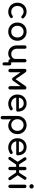

<svg xmlns="http://www.w3.org/2000/svg" viewBox="2367 -3175 1042 5816"><g transform="rotate(90 2888.0 -267.0)"><path d="M338 4Q258 4 195.5 -32.5Q133 -69 97.5 -131.5Q62 -194 62 -273Q62 -354 97 -417Q132 -480 193 -515.5Q254 -551 333 -551Q392 -551 441 -528.5Q490 -506 529 -461Q543 -445 539 -428Q535 -411 517 -398Q503 -388 486 -391.5Q469 -395 455 -409Q406 -461 333 -461Q282 -461 243 -437.5Q204 -414 182 -372Q160 -330 160 -273Q160 -219 182.5 -177Q205 -135 245 -110.5Q285 -86 338 -86Q373 -86 399.5 -94.5Q426 -103 448 -121Q464 -134 481 -135.5Q498 -137 511 -126Q528 -112 530 -94.5Q532 -77 518 -63Q446 4 338 4Z M939 4Q858 4 796 -31.5Q734 -67 698.5 -129.5Q663 -192 663 -273Q663 -355 698.5 -417.5Q734 -480 796 -515.5Q858 -551 939 -551Q1019 -551 1081 -515.5Q1143 -480 1178.5 -417.5Q1214 -355 1214 -273Q1214 -192 1179 -129.5Q1144 -67 1082 -31.5Q1020 4 939 4ZM939 -86Q991 -86 1031 -110Q1071 -134 1093.5 -176Q1116 -218 1116 -273Q1116 -328 1093.5 -370.5Q1071 -413 1031 -437Q991 -461 939 -461Q887 -461 847 -437Q807 -413 784 -370.5Q761 -328 761 -273Q761 -218 784 -176Q807 -134 847 -110Q887 -86 939 -86Z M1596 5Q1526 5 1471.5 -28Q1417 -61 1386 -118.5Q1355 -176 1355 -251V-497Q1355 -520 1369.5 -534Q1384 -548 1406 -548Q1429 -548 1443 -534Q1457 -520 1457 -497V-251Q1457 -203 1477.5 -166Q1498 -129 1534 -108Q1570 -87 1616 -87Q1660 -87 1694 -103.5Q1728 -120 1747 -149Q1766 -178 1766 -215H1819Q1819 -151 1790.5 -101Q1762 -51 1712 -23Q1662 5 1596 5ZM1917 178Q1896 178 1882 163Q1868 148 1868 126V0H1853Q1808 0 1787 -21Q1766 -42 1766 -87V-497Q1766 -520 1780.5 -534Q1795 -548 1817 -548Q1840 -548 1854 -534Q1868 -520 1868 -497V-86H1910Q1933 -86 1947.5 -71.5Q1962 -57 1962 -34V126Q1962 148 1949.5 163Q1937 178 1917 178Z M2118 0Q2096 0 2081.5 -14.5Q2067 -29 2067 -51V-496Q2067 -519 2081.5 -533Q2096 -547 2118 -547Q2150 -547 2172 -516L2379 -217L2586 -516Q2608 -547 2640 -547Q2663 -547 2677 -533Q2691 -519 2691 -496V-51Q2691 -29 2677 -14.5Q2663 0 2640 0Q2618 0 2603.5 -14.5Q2589 -29 2589 -51V-415L2615 -407L2431 -147Q2406 -112 2377 -112.5Q2348 -113 2324 -147L2143 -407L2169 -415V-51Q2169 -29 2155 -14.5Q2141 0 2118 0Z M3128 4Q3045 4 2980.5 -31.5Q2916 -67 2879.5 -129.5Q2843 -192 2843 -273Q2843 -355 2877.5 -417.5Q2912 -480 2973 -515.5Q3034 -551 3113 -551Q3191 -551 3247 -516.5Q3303 -482 3332.5 -421.5Q3362 -361 3362 -282Q3362 -263 3349 -250.5Q3336 -238 3316 -238H2913V-318H3313L3272 -290Q3271 -340 3252 -379.5Q3233 -419 3198 -442Q3163 -465 3113 -465Q3056 -465 3015.5 -440Q2975 -415 2954 -371.5Q2933 -328 2933 -273Q2933 -218 2958 -175Q2983 -132 3027 -107Q3071 -82 3128 -82Q3159 -82 3191.5 -93.5Q3224 -105 3244 -120Q3259 -131 3276.5 -131.5Q3294 -132 3307 -121Q3324 -106 3325 -88Q3326 -70 3309 -57Q3275 -30 3224.5 -13Q3174 4 3128 4Z M3543 234Q3521 234 3506.5 219.5Q3492 205 3492 183V-273Q3493 -352 3529 -415Q3565 -478 3627 -514.5Q3689 -551 3767 -551Q3846 -551 3908 -514.5Q3970 -478 4006.5 -415Q4043 -352 4043 -273Q4043 -194 4009.5 -131.5Q3976 -69 3918 -32.5Q3860 4 3787 4Q3728 4 3678.5 -20.5Q3629 -45 3594 -87V183Q3594 205 3580 219.5Q3566 234 3543 234ZM3767 -86Q3818 -86 3858 -110.5Q3898 -135 3921.5 -177.5Q3945 -220 3945 -273Q3945 -327 3921.5 -369.5Q3898 -412 3858 -436.5Q3818 -461 3767 -461Q3717 -461 3676.5 -436.5Q3636 -412 3613 -369.5Q3590 -327 3590 -273Q3590 -220 3613 -177.5Q3636 -135 3676.5 -110.5Q3717 -86 3767 -86Z M4452 4Q4369 4 4304.5 -31.5Q4240 -67 4203.5 -129.5Q4167 -192 4167 -273Q4167 -355 4201.5 -417.5Q4236 -480 4297 -515.5Q4358 -551 4437 -551Q4515 -551 4571 -516.5Q4627 -482 4656.5 -421.5Q4686 -361 4686 -282Q4686 -263 4673 -250.5Q4660 -238 4640 -238H4237V-318H4637L4596 -290Q4595 -340 4576 -379.5Q4557 -419 4522 -442Q4487 -465 4437 -465Q4380 -465 4339.5 -440Q4299 -415 4278 -371.5Q4257 -328 4257 -273Q4257 -218 4282 -175Q4307 -132 4351 -107Q4395 -82 4452 -82Q4483 -82 4515.5 -93.5Q4548 -105 4568 -120Q4583 -131 4600.5 -131.5Q4618 -132 4631 -121Q4648 -106 4649 -88Q4650 -70 4633 -57Q4599 -30 4548.5 -13Q4498 4 4452 4Z M5085 1Q5063 1 5048.5 -13.5Q5034 -28 5034 -50V-235H4966L4813 -14Q4803 0 4780.5 0.5Q4758 1 4745 -12Q4730 -27 4731 -43Q4732 -59 4742 -74L4882 -281L4753 -474Q4743 -490 4743.5 -506.5Q4744 -523 4759 -537Q4772 -549 4794.5 -548.5Q4817 -548 4827 -531L4960 -325H5034V-496Q5034 -519 5048.5 -533Q5063 -547 5085 -547Q5108 -547 5122 -533Q5136 -519 5136 -496V-325H5211L5343 -531Q5354 -548 5376 -548.5Q5398 -549 5411 -537Q5426 -523 5427 -506.5Q5428 -490 5417 -474L5288 -281L5428 -74Q5438 -59 5439 -43Q5440 -27 5425 -12Q5412 1 5389.5 0.5Q5367 0 5357 -14L5205 -235H5136V-50Q5136 -28 5122 -13.5Q5108 1 5085 1Z M5625 0Q5603 0 5588.5 -14.5Q5574 -29 5574 -51V-496Q5574 -519 5588.5 -533Q5603 -547 5625 -547Q5648 -547 5662 -533Q5676 -519 5676 -496V-51Q5676 -29 5662 -14.5Q5648 0 5625 0ZM5625 -636Q5598 -636 5578.5 -655.5Q5559 -675 5559 -702Q5559 -729 5578.5 -748.5Q5598 -768 5625 -768Q5652 -768 5671.5 -748.5Q5691 -729 5691 -702Q5691 -675 5671.5 -655.5Q5652 -636 5625 -636Z"/></g></svg>

Font: Comfortaa
Style: Bold
Weight: 700
Designer: Johan Aakerlund
Foundry: Johan Aakerlund
Version: Version 3.104; ttfautohint (v1.8.1.43-b0c9)